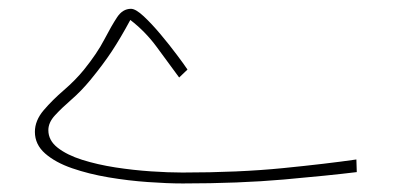

<svg xmlns="http://www.w3.org/2000/svg" viewBox="-20 -419 898 438"><path d="M396 -25.4Q524.4 -25.4 624.8 -35.4Q725.1 -45.4 793 -55.2L793.9 -26.4Q730 -18.6 627.7 -9.5Q525.4 -0.5 397 -0.5Q361.8 -0.5 317.4 -3.7Q272.9 -6.8 227.8 -14.4Q182.6 -22 144.5 -35.2Q106.4 -48.3 83 -68.8Q59.6 -89.4 59.6 -118.2Q59.6 -144 79.6 -167.5Q99.6 -190.9 126 -213.6Q152.3 -236.3 171.4 -259.8Q201.7 -297.4 218 -328.9Q234.4 -360.4 247.1 -379.6Q259.8 -398.9 278.8 -398.9Q289.6 -398.9 307.9 -381.8Q326.2 -364.7 346.4 -340.6Q366.7 -316.4 383.5 -293.9Q400.4 -271.5 407.7 -260.3L388.7 -242.2Q363.3 -276.9 337.4 -312Q311.5 -347.2 277.3 -373.5Q254.9 -332 235.1 -302Q215.3 -272 186 -236.3Q165 -210.9 142.8 -191.7Q120.6 -172.4 105.5 -156Q90.3 -139.6 90.3 -122.1Q90.3 -98.6 111.6 -82Q132.8 -65.4 167.5 -54.4Q202.1 -43.5 243.2 -37.1Q284.2 -30.8 324.2 -28.1Q364.3 -25.4 396 -25.4Z"/></svg>

Font: Vazirmatn UI NL Thin
Style: Regular
Weight: 100
Designer: Saber Rastikerdar
Foundry: Saber Rastikerdar
Version: Version 33.003